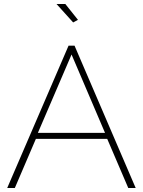

<svg xmlns="http://www.w3.org/2000/svg" viewBox="-20 -938 715 958"><path d="M322 -710H352L657 0H620L515 -245H159L54 0H16ZM504 -275 337 -666 169 -275ZM262 -918H306L369 -839L345 -826Z"/></svg>

Font: Raleway ExtraLight
Style: Regular
Weight: 200
Designer: Matt McInerney, Pablo Impallari, Rodrigo Fuenzalida
Foundry: Matt McInerney, Pablo Impallari, Rodrigo Fuenzalida
Version: Version 4.026